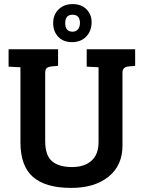

<svg xmlns="http://www.w3.org/2000/svg" viewBox="-20 -906 699 939"><path d="M201 -548V-216Q201 -146 234.5 -117.5Q268 -89 332 -89Q393 -89 427.5 -120Q462 -151 462 -211V-577L404 -580V-665H641V-584L608 -581Q579 -578 579 -551V-194Q579 -97 511 -42Q443 13 328 13Q203 13 141.5 -40.5Q80 -94 80 -210V-577L22 -580V-665H264V-584L231 -581Q215 -579 208 -572.5Q201 -566 201 -548ZM240 -793Q240 -834 266.5 -860Q293 -886 335 -886Q378 -886 403 -860.5Q428 -835 428 -798Q428 -755 402 -727.5Q376 -700 332 -700Q289 -700 264.5 -726.5Q240 -753 240 -793ZM299 -793Q299 -751 335 -751Q352 -751 361.5 -763Q371 -775 371 -793Q371 -834 335 -834Q299 -834 299 -793Z"/></svg>

Font: Bree Serif
Style: Regular
Weight: 400
Designer: Veronika Burian, Jos Scaglione
Foundry: TypeTogether
Version: Version 1.001